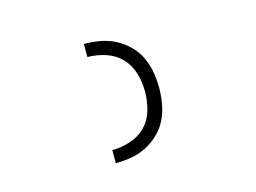

<svg xmlns="http://www.w3.org/2000/svg" viewBox="-59 -876 718 538"><g transform="rotate(-15 300.0 -607.0)"><path d="M218 -434V-472Q244 -472 270.5 -480.5Q297 -489 315.5 -508Q334 -527 341.5 -553.5Q349 -580 349 -607Q349 -634 341.5 -660Q334 -686 315.5 -705.5Q297 -725 270.5 -733.5Q244 -742 218 -742V-780Q241 -780 264 -776Q287 -772 307.5 -761.5Q328 -751 345 -734.5Q362 -718 372 -697Q382 -676 386 -653Q390 -630 390 -607Q390 -584 386 -561Q382 -538 372 -517Q362 -496 345 -479.5Q328 -463 307.5 -452.5Q287 -442 264 -438Q241 -434 218 -434Z"/></g></svg>

Font: Iosevka Extralight Extended
Style: Regular
Weight: 200
Width: 7
Monospace: yes
Designer: Belleve Invis
Foundry: Belleve Invis
Version: Version 32.5.0; ttfautohint (v1.8.4)